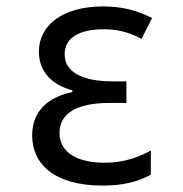

<svg xmlns="http://www.w3.org/2000/svg" viewBox="-20 -567 570 597"><path d="M299 10C364 10 409 -2 449 -24V-99C411 -78 365 -61 305 -61C225 -61 165 -90 165 -154C165 -212 215 -247 321 -247H373V-314H331C234 -314 181 -344 181 -398C181 -448 224 -476 302 -476C344 -476 379 -468 420 -446L453 -511C405 -535 360 -547 300 -547C181 -547 101 -493 101 -406C101 -346 139 -304 205 -286V-281C131 -265 80 -223 80 -146C80 -56 150 10 299 10Z"/></svg>

Font: Noto Sans Mono Condensed
Style: Regular
Weight: 400
Width: 3
Designer: Monotype Design Team
Foundry: Monotype Imaging Inc.
Version: Version 2.014